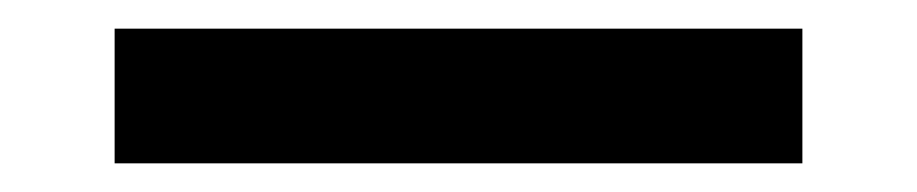

<svg xmlns="http://www.w3.org/2000/svg" viewBox="-20 5 640 134"><path d="M60 119V25H540V119Z"/></svg>

Font: JetBrains Mono NL SemiBold
Style: Regular
Weight: 600
Designer: Philipp Nurullin, Konstantin Bulenkov
Foundry: JetBrains
Version: Version 2.304; ttfautohint (v1.8.4.7-5d5b)